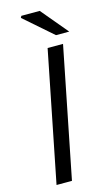

<svg xmlns="http://www.w3.org/2000/svg" viewBox="-128 -888 545 936"><g transform="rotate(-15 144.0 -420.5)"><path d="M35.1 0 165.9 -656.3H243.7L112.9 0ZM221.6 -706.3 77.9 -831.9 82.9 -841H175.6L288.4 -706.3Z"/></g></svg>

Font: Source Sans 3
Style: Italic
Weight: 200
Italic angle: -11°
Designer: Paul D. Hunt
Foundry: Adobe
Version: Version 3.046;hotconv 1.0.118;makeotfexe 2.5.65603